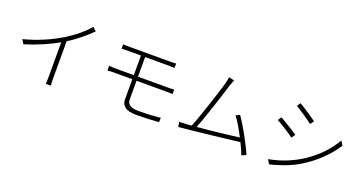

<svg xmlns="http://www.w3.org/2000/svg" viewBox="-40 -1389 3904 2071"><g transform="rotate(20 1912.0 -353.0)"><path d="M810 -694Q787 -671 758 -644.5Q729 -618 695.5 -590.5Q662 -563 625.5 -536.5Q589 -510 551 -486V-66Q551 -42 552 -16Q553 10 555 22H496Q498 10 499 -16Q500 -42 500 -66V-456Q423 -412 324 -369.5Q225 -327 123 -296L95 -345Q153 -360 211.5 -380Q270 -400 325 -423.5Q380 -447 429 -472.5Q478 -498 518 -522Q554 -545 590.5 -571Q627 -597 660 -624.5Q693 -652 721 -679.5Q749 -707 769 -732Z M1153 -344Q1136 -344 1113.5 -343.5Q1091 -343 1072 -341V-395Q1091 -393 1113.5 -392Q1136 -391 1153 -391H1357V-616H1217Q1193 -616 1173 -615.5Q1153 -615 1135 -614V-664Q1153 -663 1173 -662.5Q1193 -662 1217 -662H1667Q1691 -662 1709 -662.5Q1727 -663 1743 -664V-614Q1726 -615 1709.5 -615.5Q1693 -616 1667 -616H1405V-391H1748Q1763 -391 1783.5 -391.5Q1804 -392 1819 -394V-342Q1804 -343 1784.5 -343.5Q1765 -344 1749 -344H1405V-126Q1405 -91 1434 -68Q1463 -45 1534 -45Q1605 -45 1665 -48Q1725 -51 1788 -58L1786 -8Q1725 -3 1662 0Q1599 3 1530 3Q1435 3 1396 -28.5Q1357 -60 1357 -110V-344Z M2743 26Q2733 0 2718.5 -33.5Q2704 -67 2685 -105Q2650 -101 2600 -95Q2550 -89 2493 -82.5Q2436 -76 2375.5 -69Q2315 -62 2259 -56Q2203 -50 2154.5 -45Q2106 -40 2073 -37Q2055 -35 2037 -33.5Q2019 -32 1999 -29L1989 -86Q2009 -86 2029.5 -86.5Q2050 -87 2070 -88Q2083 -89 2098 -90Q2113 -91 2130 -93Q2143 -123 2159.5 -169Q2176 -215 2194 -268Q2212 -321 2231 -377.5Q2250 -434 2266 -485Q2282 -536 2295 -576.5Q2308 -617 2314 -640Q2322 -672 2325.5 -688.5Q2329 -705 2331 -721L2393 -707Q2387 -692 2380.5 -675.5Q2374 -659 2364 -630Q2358 -608 2345 -568.5Q2332 -529 2316.5 -479.5Q2301 -430 2282.5 -375Q2264 -320 2246.5 -268Q2229 -216 2213 -171.5Q2197 -127 2185 -98Q2243 -103 2310 -109.5Q2377 -116 2442 -123.5Q2507 -131 2565 -138Q2623 -145 2662 -150Q2631 -210 2598 -266.5Q2565 -323 2536 -359L2581 -380Q2606 -345 2637 -294Q2668 -243 2698 -188.5Q2728 -134 2753.5 -83Q2779 -32 2793 3Z M3151 -722Q3171 -710 3200 -691.5Q3229 -673 3258.5 -653.5Q3288 -634 3314 -616Q3340 -598 3354 -587L3323 -546Q3308 -558 3282 -576.5Q3256 -595 3227.5 -614.5Q3199 -634 3171.5 -652Q3144 -670 3124 -681ZM3028 -35Q3132 -54 3230 -93.5Q3328 -133 3415 -191.5Q3502 -250 3575 -326Q3648 -402 3702 -494L3732 -445Q3672 -350 3578.5 -261Q3485 -172 3371 -105Q3335 -84 3294 -65.5Q3253 -47 3211.5 -32Q3170 -17 3130 -5Q3090 7 3056 14ZM3009 -508Q3029 -498 3058 -480.5Q3087 -463 3117 -444.5Q3147 -426 3173.5 -409Q3200 -392 3214 -382L3185 -339Q3169 -351 3143 -368.5Q3117 -386 3088 -404.5Q3059 -423 3030.5 -440Q3002 -457 2982 -467Z"/></g></svg>

Font: Kinto Sans Light
Style: Regular
Weight: 300
Designer: Authors: Ryoko NISHIZUKA  (kana & ideographs); Paul D. Hunt (Latin, Greek & Cyrillic); Wenlong ZHANG  (bopomofo); Sandol
Foundry: Adobe Systems Incorporated, ookami Inc.
Version: Version 0.001